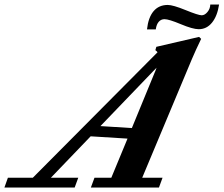

<svg xmlns="http://www.w3.org/2000/svg" viewBox="-93 -842 1004 862"><path d="M799.3 -710.9Q772.5 -710.9 718.8 -733.4Q665 -755.9 645.5 -755.9Q629.9 -755.9 619.6 -744.1Q609.4 -732.4 606.4 -710H566.9Q572.8 -763.7 596.4 -791.7Q620.1 -819.8 660.2 -819.8Q683.6 -819.8 740.5 -796.6Q797.4 -773.4 812.5 -773.4Q826.2 -773.4 838.4 -788.1Q850.6 -802.7 851.1 -821.8H890.6Q882.8 -770 858.9 -740.5Q835 -710.9 799.3 -710.9ZM-73.2 0 -57.6 -43.9H54.2L614.3 -607.4Q611.3 -611.8 604.5 -616.7L608.9 -631.8L800.8 -676.3L810.1 -667.5Q785.2 -616.2 768.1 -575.7L545.4 -43.9H636.7L620.6 0H314.9L331.1 -43.9H406.7L479.5 -219.7L314 -230L135.3 -43.9H258.3L242.2 0ZM600.6 -514.2Q605 -523.4 609.9 -538.1L357.9 -275.9L499 -267.1Z"/></svg>

Font: Elstob 6pt
Style: Italic
Weight: 700
Italic angle: -20°
Designer: Peter S. Baker
Version: Version 1.015